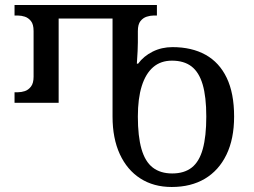

<svg xmlns="http://www.w3.org/2000/svg" viewBox="-20 -734 1015 766"><path d="M665 12Q593 12 540 -22Q487 -56 458 -119Q429 -182 429 -269V-660H214V-324H38V-366H52Q65 -366 79 -370.5Q93 -375 103.5 -388.5Q114 -402 114 -428V-610Q114 -637 103.5 -650Q93 -663 79 -667.5Q65 -672 52 -672H38V-714H606V-672H592Q580 -672 565.5 -667.5Q551 -663 540.5 -650Q530 -637 530 -610V-565Q530 -551 529 -530Q528 -509 526 -480H531Q553 -510 589 -528Q625 -546 668 -546Q745 -546 800 -515.5Q855 -485 884.5 -423.5Q914 -362 914 -269Q914 -180 883.5 -117Q853 -54 797.5 -21Q742 12 665 12ZM667 -42Q715 -42 745 -65.5Q775 -89 789 -139.5Q803 -190 803 -269Q803 -348 788.5 -397Q774 -446 744 -469Q714 -492 666 -492Q621 -492 591 -466Q561 -440 545.5 -390.5Q530 -341 530 -269Q530 -190 544.5 -139.5Q559 -89 589.5 -65.5Q620 -42 667 -42Z"/></svg>

Font: Noto Serif Georgian
Style: Regular
Weight: 400
Designer: Monotype Design Team, Akaki Razmadze
Foundry: Google LLC
Version: Version 2.002